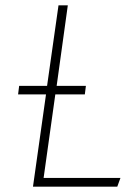

<svg xmlns="http://www.w3.org/2000/svg" viewBox="-20 -702 519 722"><path d="M144 -33H433L421 0H104L153 -347H48L52 -379H157L200 -682H235L193 -379H303L299 -347H188Z"/></svg>

Font: Fira Sans UltraLight
Style: Italic
Weight: 200
Italic angle: -8°
Designer: Carrois Corporate & Edenspiekermann AG
Foundry: Carrois Corporate GbR & Edenspiekermann AG
Version: Version 4.203;PS 004.203;hotconv 1.0.88;makeotf.lib2.5.64775